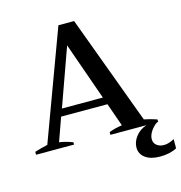

<svg xmlns="http://www.w3.org/2000/svg" viewBox="-128 -818 1069 1133"><g transform="rotate(-15 407.0 -252.0)"><path d="M814 121V177Q795 188 768 194Q741 200 711 200Q654 200 621.5 176Q589 152 589 113Q589 78 613.5 46Q638 14 680 0H460V-17Q498 -31 540 -37L490 -179H207L156 -36Q195 -31 238 -14V0H6V-18Q24 -24 47.5 -30Q71 -36 85 -39L331 -704H427L674 -37Q715 -29 752 -16V0H745Q722 15 705.5 40Q689 65 689 88Q689 112 706.5 126Q724 140 751 140Q780 140 814 121ZM474 -224 350 -576 224 -224Z"/></g></svg>

Font: Trirong SemiBold
Style: Regular
Weight: 600
Designer: Katatrad Team
Foundry: CadsonDemak
Version: Version 1.001